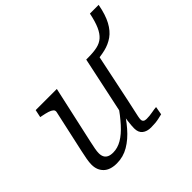

<svg xmlns="http://www.w3.org/2000/svg" viewBox="-171 -901 1104 1104"><g transform="rotate(-45 381.0 -349.5)"><path d="M192 10Q138 10 110.5 -17Q83 -44 83 -88Q83 -108 87.5 -132Q92 -156 98 -184L155 -443Q158 -456 149 -464Q140 -472 122.5 -477.5Q105 -483 79 -488L68 -490L78 -537H250L172 -185Q166 -157 162.5 -138.5Q159 -120 159 -105Q159 -87 165.5 -74.5Q172 -62 185.5 -55.5Q199 -49 221 -49Q257 -49 292 -69.5Q327 -90 363 -130Q399 -170 439 -227L452 -198Q414 -136 374 -89.5Q334 -43 289 -16.5Q244 10 192 10ZM477 3Q444 3 424 -13Q404 -29 404 -62Q404 -70 405 -84.5Q406 -99 408.5 -119Q411 -139 415 -163L409 -161L489 -537H504Q547 -537 577.5 -543.5Q608 -550 629 -568.5Q650 -587 665 -621Q680 -655 691 -709H762Q749 -640 726 -597.5Q703 -555 671 -532.5Q639 -510 599.5 -500.5Q560 -491 511 -488L557 -512L492 -201Q484 -163 478 -137Q472 -111 469 -95.5Q466 -80 466 -73Q466 -61 473 -55.5Q480 -50 493 -50Q518 -50 541 -54.5Q564 -59 580 -60L571 -10Q558 -7 543 -3.5Q528 0 511.5 1.5Q495 3 477 3Z"/></g></svg>

Font: Roboto Serif 20pt Light
Style: Italic
Weight: 300
Italic angle: -10°
Version: Version 1.007